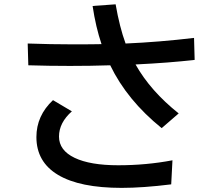

<svg xmlns="http://www.w3.org/2000/svg" viewBox="-20 -825 1040 904"><path d="M110.4 -620.1Q220.7 -616.2 320.8 -616.2Q420.9 -616.2 458 -617.2Q430.7 -698.2 416 -796.9L524.4 -804.7Q543 -697.3 571.3 -620.1Q729.5 -627 893.6 -646.5L896.5 -543Q778.3 -529.3 618.2 -521.5Q688.5 -396.5 821.3 -291L741.2 -221.7Q578.1 -353.5 499 -517.6Q408.2 -514.6 309.6 -514.6Q210.9 -514.6 113.3 -517.6ZM151.4 -179.7Q151.4 -280.3 229.5 -353.5L318.4 -300.8Q257.8 -247.1 257.8 -182.1Q257.8 -117.2 331.1 -82Q404.3 -46.9 536.6 -46.9Q668.9 -46.9 792 -70.3L786.1 43Q653.3 59.6 552.7 59.6Q355.5 59.6 253.4 -1.5Q151.4 -62.5 151.4 -179.7Z"/></svg>

Font: GenEi M Gothic v2 Medium
Style: Regular
Weight: 500
Version: Version 2.0